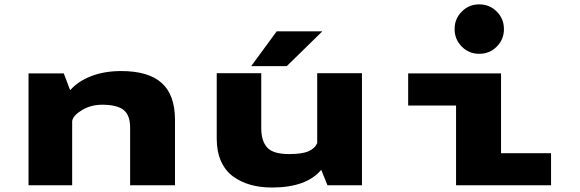

<svg xmlns="http://www.w3.org/2000/svg" viewBox="-20 -828 2590 858"><path d="M107.5 0V-500H265L293.5 -425Q329.5 -465.5 388.2 -488Q447 -510.5 521.5 -510.5Q643.5 -510.5 702.8 -457Q762 -403.5 762 -292.5V0H561.5V-257.5Q561.5 -314 531.8 -337Q502 -360 436.5 -360Q387 -360 347.2 -336.5Q307.5 -313 302.5 -287.5V0Z M1102.5 -532.5 1216.5 -688H1420.5L1261.5 -532.5ZM1195 10Q1143.5 10 1100.2 -2Q1057 -14 1022.2 -39Q987.5 -64 968 -107Q948.5 -150 948.5 -208V-501H1147.5V-255Q1147.5 -198 1174 -168.8Q1200.5 -139.5 1272 -139.5Q1330.5 -139.5 1359 -152.2Q1387.5 -165 1397.5 -188.5V-501H1597.5V0H1443.5L1415.5 -69Q1349 10 1195 10Z M2121.5 -587.5Q2075.5 -587.5 2043.5 -619.8Q2011.5 -652 2011.5 -698Q2011.5 -744 2043.5 -776.2Q2075.5 -808.5 2121.5 -808.5Q2168 -808.5 2200 -776.2Q2232 -744 2232 -698Q2232 -652 2200 -619.8Q2168 -587.5 2121.5 -587.5ZM2219 -143.5H2442.5V0H2018V-356.5H1804V-500H2219Z"/></svg>

Font: League Mono Wide ExtraBold
Style: Regular
Weight: 800
Width: 8
Designer: Tyler Finck
Foundry: The League of Moveable Type / Tyler Finck
Version: Version 2.210